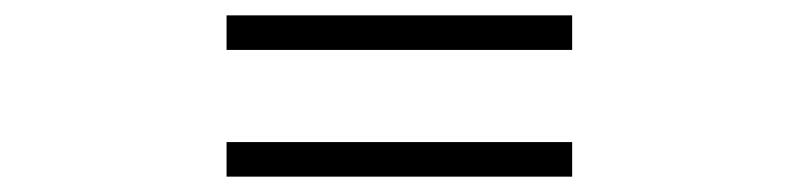

<svg xmlns="http://www.w3.org/2000/svg" viewBox="-20 -505 1040 250"><path d="M725 -485V-440H275V-485ZM725 -320V-275H275V-320Z"/></svg>

Font: Source Han Sans CN Heavy
Style: Regular
Weight: 900
Designer: Ryoko NISHIZUKA 西塚涼子 (kana, bopomofo & ideographs); Paul D. Hunt (Latin, Greek & Cyrillic); Sandoll Communications 산돌커뮤니
Foundry: Adobe
Version: Version 2.000;hotconv 1.0.107;makeotfexe 2.5.65593